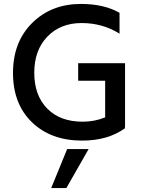

<svg xmlns="http://www.w3.org/2000/svg" viewBox="-20 -706 721 975"><path d="M317 249H240L321 51H430ZM397 8Q239 8 142.5 -85Q46 -178 46 -335.5Q46 -493 143.5 -589.5Q241 -686 391 -686Q508 -686 587 -641V-535Q501 -589 394 -589Q287 -589 220.5 -520Q154 -451 154 -336.5Q154 -222 219.5 -155Q285 -88 400 -88Q460 -88 514 -110V-296H377V-385H615V-62H614L615 -55Q528 8 397 8Z"/></svg>

Font: Hind Mysuru Medium
Style: Regular
Weight: 500
Designer: Manushi Parikh, Hitesh Malaviya
Foundry: Indian Type Foundry
Version: Version 0.703;PS 1.0;hotconv 1.0.86;makeotf.lib2.5.63406